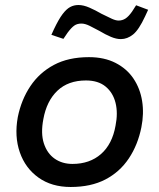

<svg xmlns="http://www.w3.org/2000/svg" viewBox="-20 -739 635 766"><path d="M262 7Q186 7 133.5 -30.5Q81 -68 59 -131.5Q37 -195 51 -272Q65 -341 101 -395Q137 -449 195 -480Q253 -511 335 -511Q396 -511 441 -488Q486 -465 512.5 -425.5Q539 -386 547 -336Q555 -286 544 -231Q530 -161 494 -107Q458 -53 400.5 -23Q343 7 262 7ZM269 -85Q338 -85 383 -124.5Q428 -164 441 -238Q451 -288 441 -328.5Q431 -369 401.5 -393.5Q372 -418 323 -418Q252 -418 209 -377Q166 -336 153 -264Q142 -207 155 -167Q168 -127 198 -106Q228 -85 269 -85ZM233 -584 185 -600 195 -622Q214 -662 229.5 -682.5Q245 -703 260 -711Q275 -719 293 -719Q313 -719 337 -708.5Q361 -698 385 -684Q411 -671 426.5 -664Q442 -657 453 -657Q468 -657 480.5 -665Q493 -673 507 -693L523 -718L571 -700L559 -674Q534 -620 511 -601.5Q488 -583 462 -583Q444 -583 422.5 -592Q401 -601 376 -616Q356 -627 337.5 -636Q319 -645 305 -645Q288 -645 276.5 -637Q265 -629 250 -609Z"/></svg>

Font: REM
Style: Italic
Weight: 400
Italic angle: -11°
Designer: Octavio Pardo
Foundry: Ashler Design
Version: Version 1.005;gftools[0.9.28]